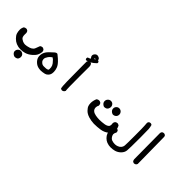

<svg xmlns="http://www.w3.org/2000/svg" viewBox="104 -1520 2792 2792"><g transform="rotate(45 1500.0 -124.0)"><path d="M202.1 249Q202.1 220.7 223.6 200.2Q240.2 184.6 261.7 184.6Q279.3 184.6 291 190.4Q308.6 198.2 317.9 212.4Q327.1 226.6 327.1 245.1Q327.1 252.9 326.2 260.7Q320.3 290 302.7 300.3Q285.2 310.5 260.7 310.5H259.8Q236.3 305.7 219.2 288.6Q202.1 271.5 202.1 249ZM51.8 -87.9Q69.3 -100.6 90.8 -100.6Q93.8 -100.6 99.6 -100.6L122.1 -88.9Q135.7 -73.2 135.7 -51.8Q135.7 -48.8 135.3 -41Q134.8 -33.2 134.8 -21.5Q134.8 29.3 159.2 46.9Q192.4 70.3 215.8 74.2Q227.5 77.1 240.2 77.1Q270.5 77.1 320.3 61.5Q346.7 53.7 369.1 33.2Q384.8 17.6 390.6 -4.9Q399.4 -33.2 412.1 -61.5Q427.7 -75.2 449.2 -75.2Q452.1 -75.2 458 -75.2L480.5 -63.5Q495.1 -46.9 495.1 -26.4Q495.1 -21.5 494.1 -15.6Q490.2 15.6 476.6 43.9Q462.9 73.2 420.4 110.4Q377.9 147.5 328.1 162.1Q285.2 173.8 238.3 173.8Q199.2 173.8 154.3 156.2Q120.1 142.6 87.4 110.4Q54.7 78.1 44.4 46.4Q34.2 14.6 34.2 -21Q34.2 -56.6 51.8 -87.9Z M504.9 41Q504.9 -4.9 530.3 -46.9Q551.8 -82 629.9 -149.4Q647.5 -162.1 660.2 -162.1Q668 -162.1 674.8 -157.2Q687.5 -149.4 724.1 -116.2Q760.7 -83 778.8 -58.6Q796.9 -34.2 804.7 -12.7Q819.3 24.4 819.3 63.5Q819.3 76.2 817.4 89.8Q813.5 122.1 789.1 147.5Q768.6 168 746.1 172.9Q698.2 183.6 671.9 183.6Q658.2 183.6 644.5 181.6Q604.5 177.7 574.2 158.2Q534.2 131.8 514.6 90.8Q504.9 68.4 504.9 41ZM581.1 29.3Q581.1 63.5 599.6 81.1Q613.3 95.7 627 102.1Q640.6 108.4 658.2 108.4Q694.3 108.4 703.6 106.9Q712.9 105.5 716.8 104.5Q720.7 103.5 724.6 102.5Q732.4 99.6 739.3 95.7Q745.1 90.8 745.1 74.2Q745.1 61.5 743.2 42Q739.3 12.7 718.8 -14.6Q694.3 -44.9 680.7 -57.6Q669.9 -67.4 655.3 -75.2Q620.1 -49.8 606.4 -29.3Q581.1 7.8 581.1 29.3Z M1130.9 -356.4 1129.9 -154.3Q1129.9 106.4 1135.7 129.9L1136.7 133.8L1124 154.3Q1109.4 168 1091.8 168.9Q1075.2 168 1063.5 157.2L1061.5 156.2V153.3Q1049.8 122.1 1049.8 -302.7Q1049.8 -337.9 1049.8 -376V-377Q1052.7 -391.6 1061.5 -403.3Q1073.2 -414.1 1090.8 -414.1Q1098.6 -414.1 1101.6 -413.1L1118.2 -403.3Q1130.9 -380.9 1130.9 -356.4ZM1014.6 -426.8 1020.5 -435.5Q1044.9 -441.4 1063.5 -455.1Q1042 -480.5 1042 -500Q1042 -524.4 1064.5 -544.9Q1079.1 -557.6 1095.7 -557.6Q1103.5 -557.6 1111.3 -555.7Q1133.8 -548.8 1143.1 -539.1Q1152.3 -529.3 1152.3 -515.6Q1152.3 -513.7 1152.3 -510.7H1162.1Q1168 -506.8 1169.9 -504.9Q1178.7 -496.1 1178.7 -485.4Q1178.7 -481.4 1176.8 -474.6Q1154.3 -452.1 1137.7 -439.9Q1121.1 -427.7 1109.4 -420.9Q1075.2 -398.4 1029.3 -388.7L1019.5 -395.5Q1012.7 -406.2 1012.7 -415Q1012.7 -423.8 1014.6 -426.8ZM1117.2 -494.1Q1108.4 -502 1104.5 -502Q1103.5 -502 1101.6 -502Q1098.6 -502 1096.7 -501L1097.7 -496.1Q1099.6 -488.3 1114.3 -488.3L1120.1 -493.2Q1119.1 -493.2 1117.2 -494.1Z M1516.6 2Q1516.6 -44.9 1538.1 -94.7L1539.1 -95.7Q1556.6 -111.3 1579.1 -111.3Q1589.8 -111.3 1592.8 -109.4L1614.3 -98.6Q1627.9 -83 1627.9 -61.5Q1627.9 -58.6 1627.9 -52.7Q1614.3 -28.3 1614.3 -4.9Q1614.3 32.2 1639.6 52.7Q1661.1 71.3 1701.2 78.6Q1741.2 85.9 1778.3 85.9Q1827.1 85.9 1880.9 77.1Q1920.9 70.3 1941.4 49.8Q1954.1 37.1 1954.1 10.7Q1954.1 -1 1951.2 -18.6Q1953.1 -38.1 1965.8 -52.7Q1980.5 -65.4 2002 -65.4Q2004.9 -65.4 2010.7 -65.4L2034.2 -53.7Q2055.7 -15.6 2055.7 21.5Q2055.7 83 2002.9 127Q1959 163.1 1894.5 173.8Q1831.1 183.6 1762.7 183.6Q1704.1 181.6 1650.4 165Q1595.7 147.5 1564.5 115.2Q1533.2 83 1524.4 55.7Q1516.6 32.2 1516.6 2ZM1662.1 -210Q1680.7 -227.5 1705.1 -227.5Q1738.3 -227.5 1755.9 -201.2Q1767.6 -184.6 1767.6 -165Q1767.6 -158.2 1765.6 -150.4Q1758.8 -109.4 1723.6 -98.6Q1711.9 -94.7 1700.2 -94.7Q1679.7 -95.7 1660.2 -115.2Q1640.6 -134.8 1640.6 -162.1Q1640.6 -189.5 1662.1 -210ZM1826.2 -221.7Q1841.8 -237.3 1864.3 -237.3Q1899.4 -237.3 1918.9 -210.9Q1931.6 -194.3 1931.6 -172.9Q1931.6 -132.8 1897.5 -114.3Q1881.8 -106.4 1863.3 -106.4H1862.3Q1838.9 -111.3 1821.8 -129.9Q1804.7 -148.4 1804.7 -174.8Q1804.7 -201.2 1826.2 -221.7Z M1991.2 79.1Q1991.2 34.2 2017.6 6.8Q2029.3 -4.9 2047.9 -4.9Q2055.7 -4.9 2057.6 -3.9L2074.2 3.9L2076.2 5.9Q2085.9 17.6 2085.9 36.1Q2085.9 38.1 2085.9 42Q2070.3 68.4 2070.3 86.9Q2070.3 90.8 2070.3 93.8Q2075.2 125 2100.6 151.4Q2120.1 169.9 2152.3 174.8Q2168.9 177.7 2180.7 177.7Q2192.4 177.7 2195.3 177.7Q2218.8 176.8 2240.2 168Q2265.6 159.2 2283.7 138.7Q2301.8 118.2 2304.7 89.8Q2307.6 61.5 2307.6 -110.8Q2307.6 -283.2 2304.7 -311.5Q2301.8 -339.8 2300.8 -370.1Q2300.8 -385.7 2312.5 -397.5Q2323.2 -407.2 2339.8 -407.2Q2346.7 -407.2 2349.6 -406.2L2368.2 -397.5Q2378.9 -361.3 2381.3 -325.7Q2383.8 -290 2383.8 -152.3Q2383.8 77.1 2378.9 117.2Q2374 160.2 2338.9 196.3Q2304.7 230.5 2258.8 244.1Q2218.8 254.9 2175.8 254.9Q2137.7 254.9 2098.6 240.2Q2068.4 228.5 2042 202.6Q2015.6 176.8 2003.4 143.6Q1991.2 110.4 1991.2 79.1Z M2581.1 -440.4Q2588.9 -440.4 2590.8 -439.5L2611.3 -430.7L2621.1 -408.2L2627.9 146.5L2617.2 165Q2602.5 178.7 2584 178.7Q2577.1 178.7 2575.2 177.7L2556.6 168.9Q2543 151.4 2543 131.8L2539.1 -400.4Q2540 -416 2550.8 -429.7Q2563.5 -440.4 2581.1 -440.4Z"/></g></svg>

Font: JasonHandwriting2
Style: SemiBold
Weight: 600
Version: Version 1.04.7